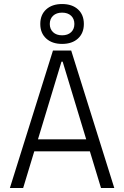

<svg xmlns="http://www.w3.org/2000/svg" viewBox="-20 -948 626 968"><path d="M29.8 0 247.1 -693.4H338.9L556.2 0H489.3L433.1 -185.1H152.8L96.7 0ZM171.4 -245.6H414.6L295.9 -637.2H290ZM293 -726.6Q242.7 -726.6 212.9 -753.9Q183.1 -781.2 183.1 -827.1Q183.1 -873.5 212.9 -900.6Q242.7 -927.7 293 -927.7Q343.8 -927.7 373.3 -900.6Q402.8 -873.5 402.8 -827.1Q402.8 -781.2 373.3 -753.9Q343.8 -726.6 293 -726.6ZM293 -770Q321.8 -770 338.4 -785.6Q355 -801.3 355 -827.1Q355 -853 338.4 -868.7Q321.8 -884.3 293 -884.3Q264.6 -884.3 247.8 -868.7Q231 -853 231 -827.1Q231 -801.3 247.8 -785.6Q264.6 -770 293 -770Z"/></svg>

Font: Cascadia Code NF Light
Style: Regular
Weight: 300
Monospace: yes
Designer: Aaron Bell
Foundry: Saja Typeworks
Version: Version 2404.023; ttfautohint (v1.8.4)